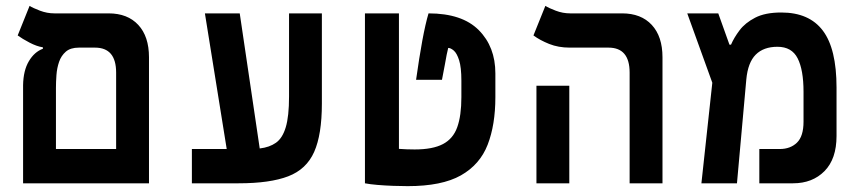

<svg xmlns="http://www.w3.org/2000/svg" viewBox="-20 -632 2970 662"><path d="M59.6 0V-338.4Q60.5 -389.2 79.6 -421.1Q98.6 -453.1 127.9 -463.9V-468.8Q106.4 -472.2 81.8 -485.1Q57.1 -498 41 -509.8L82 -611.8Q93.3 -604.5 117.7 -595.2Q142.1 -585.9 167.5 -585.9H354.5Q419.9 -585.9 456.8 -546.1Q493.7 -506.3 493.7 -434.6V0ZM252 -467.8Q223.1 -467.8 207 -453.9Q190.9 -439.9 183.6 -418.5Q176.3 -397 174.6 -373Q172.9 -349.1 172.9 -329.1V-118.2H380.4V-381.8Q380.4 -467.8 307.6 -467.8Z M641.6 0V-118.2H761.7L686.5 -585.9H806.6L875.5 -120.1Q909.2 -124 931.6 -139.9Q954.1 -155.8 965.3 -193.4Q976.6 -231 976.6 -299.3V-585.9H1089.8V-274.9Q1089.8 -168 1063.2 -108.2Q1036.6 -48.3 973.9 -24.2Q911.1 0 802.7 0Z M1385.7 9.8Q1363.8 9.8 1335.9 8.8Q1308.1 7.8 1281.7 5.6Q1255.4 3.4 1238.3 0V-585.9H1355.5V-118.7Q1382.8 -116.7 1409.7 -116.7Q1472.2 -116.7 1507.3 -135.3Q1542.5 -153.8 1556.6 -193.6Q1570.8 -233.4 1570.8 -296.9V-354Q1570.8 -399.9 1563 -424.3Q1555.2 -448.7 1544.4 -457.8Q1533.7 -466.8 1525.4 -466.8Q1522.5 -455.1 1520 -442.9Q1517.6 -430.7 1514.2 -411.1Q1510.7 -391.6 1503.9 -356.9H1414.6Q1425.3 -433.1 1436 -491.5Q1446.8 -549.8 1457.5 -585.9Q1573.2 -585.9 1630.6 -528.3Q1688 -470.7 1688 -378.9V-296.9Q1688 -201.7 1661.4 -133.1Q1634.8 -64.5 1569.1 -27.3Q1503.4 9.8 1385.7 9.8Z M2150.9 0V-381.8Q2150.9 -467.8 2078.1 -467.8H1944.3Q1905.3 -467.8 1873.5 -480.5Q1841.8 -493.2 1819.3 -509.8L1860.4 -611.8Q1871.6 -604.5 1896 -595.2Q1920.4 -585.9 1945.8 -585.9H2125Q2190.4 -585.9 2227.3 -546.1Q2264.2 -506.3 2264.2 -434.6V0ZM1829.6 0V-336.4H1942.9V0Z M2398.4 0 2436 -346.7 2349.6 -585.9H2456.5L2495.1 -478H2500.5Q2510.7 -502 2530 -527.6Q2549.3 -553.2 2583.7 -571Q2618.2 -588.9 2673.8 -588.9Q2770 -588.9 2817.1 -526.4Q2864.3 -463.9 2864.3 -330.1V-163.1Q2864.3 -84 2822.8 -42Q2781.2 0 2714.4 0H2598.1V-118.2H2668.5Q2705.1 -118.2 2727.8 -140.1Q2750.5 -162.1 2750.5 -212.4V-315.4Q2750.5 -391.1 2730.2 -430.9Q2710 -470.7 2660.6 -470.7Q2612.8 -470.7 2585.7 -443.6Q2558.6 -416.5 2553.2 -357.9L2521 0Z"/></svg>

Font: CaskaydiaCove NF SemiBold
Style: Regular
Weight: 600
Designer: Aaron Bell
Foundry: Saja Typeworks
Version: Version 2111.001; VTT 6.35;Nerd Fonts 3.2.1